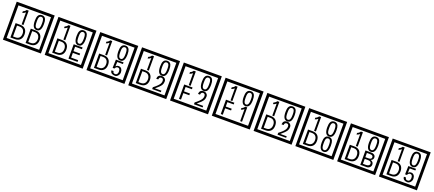

<svg xmlns="http://www.w3.org/2000/svg" viewBox="143 -2929 11264 4988"><g transform="rotate(20 5775.0 -435.0)"><path d="M1103 90H53V-960H1103ZM1028 15V-885H128V15ZM425 -450H374V-781Q328 -743 288 -735V-781Q339 -798 370 -847H425ZM917 -656Q917 -442 791 -442Q664 -442 664 -656Q664 -744 685 -789Q714 -855 791 -855Q868 -855 897 -789Q917 -745 917 -656ZM864 -656Q864 -723 855 -752Q840 -809 791 -809Q742 -809 726 -752Q718 -723 718 -656Q718 -587 726 -553Q742 -488 791 -488Q839 -488 855 -554Q864 -587 864 -656ZM535 -229Q535 -136 484.5 -83Q434 -30 340 -30H216V-427H340Q435 -427 485 -375.5Q535 -324 535 -229ZM481 -229Q481 -298 445 -338.5Q409 -379 341 -379H272V-78H341Q409 -78 445 -119Q481 -160 481 -229ZM955 -229Q955 -136 904.5 -83Q854 -30 760 -30H636V-427H760Q855 -427 905 -375.5Q955 -324 955 -229ZM901 -229Q901 -298 865 -338.5Q829 -379 761 -379H692V-78H761Q829 -78 865 -119Q901 -160 901 -229Z M2258 90H1208V-960H2258ZM2183 15V-885H1283V15ZM1580 -450H1529V-781Q1483 -743 1443 -735V-781Q1494 -798 1525 -847H1580ZM2072 -656Q2072 -442 1946 -442Q1819 -442 1819 -656Q1819 -744 1840 -789Q1869 -855 1946 -855Q2023 -855 2052 -789Q2072 -745 2072 -656ZM2019 -656Q2019 -723 2010 -752Q1995 -809 1946 -809Q1897 -809 1881 -752Q1873 -723 1873 -656Q1873 -587 1881 -553Q1897 -488 1946 -488Q1994 -488 2010 -554Q2019 -587 2019 -656ZM1690 -229Q1690 -136 1639.5 -83Q1589 -30 1495 -30H1371V-427H1495Q1590 -427 1640 -375.5Q1690 -324 1690 -229ZM1636 -229Q1636 -298 1600 -338.5Q1564 -379 1496 -379H1427V-78H1496Q1564 -78 1600 -119Q1636 -160 1636 -229ZM2073 -30H1822V-427H2068V-379H1878V-257H2062V-209H1878V-78H2073Z M3413 90H2363V-960H3413ZM3338 15V-885H2438V15ZM2735 -450H2684V-781Q2638 -743 2598 -735V-781Q2649 -798 2680 -847H2735ZM3227 -656Q3227 -442 3101 -442Q2974 -442 2974 -656Q2974 -744 2995 -789Q3024 -855 3101 -855Q3178 -855 3207 -789Q3227 -745 3227 -656ZM3174 -656Q3174 -723 3165 -752Q3150 -809 3101 -809Q3052 -809 3036 -752Q3028 -723 3028 -656Q3028 -587 3036 -553Q3052 -488 3101 -488Q3149 -488 3165 -554Q3174 -587 3174 -656ZM2845 -229Q2845 -136 2794.5 -83Q2744 -30 2650 -30H2526V-427H2650Q2745 -427 2795 -375.5Q2845 -324 2845 -229ZM2791 -229Q2791 -298 2755 -338.5Q2719 -379 2651 -379H2582V-78H2651Q2719 -78 2755 -119Q2791 -160 2791 -229ZM3225 -160Q3226 -111 3190.5 -67Q3155 -23 3106 -23Q3051 -23 3016 -46Q2976 -74 2976 -127H3034Q3034 -67 3100 -67Q3134 -67 3153 -97Q3170 -124 3170 -159Q3170 -253 3105 -253Q3058 -253 3032 -196H2982L2989 -427H3200V-381H3043L3037 -257Q3050 -269 3063 -281Q3082 -294 3117 -294Q3169 -294 3199 -252Q3225 -215 3225 -160Z M4568 90H3518V-960H4568ZM4493 15V-885H3593V15ZM3890 -450H3839V-781Q3793 -743 3753 -735V-781Q3804 -798 3835 -847H3890ZM4382 -656Q4382 -442 4256 -442Q4129 -442 4129 -656Q4129 -744 4150 -789Q4179 -855 4256 -855Q4333 -855 4362 -789Q4382 -745 4382 -656ZM4329 -656Q4329 -723 4320 -752Q4305 -809 4256 -809Q4207 -809 4191 -752Q4183 -723 4183 -656Q4183 -587 4191 -553Q4207 -488 4256 -488Q4304 -488 4320 -554Q4329 -587 4329 -656ZM4000 -229Q4000 -136 3949.5 -83Q3899 -30 3805 -30H3681V-427H3805Q3900 -427 3950 -375.5Q4000 -324 4000 -229ZM3946 -229Q3946 -298 3910 -338.5Q3874 -379 3806 -379H3737V-78H3806Q3874 -78 3910 -119Q3946 -160 3946 -229ZM4375 -30H4136V-81Q4257 -173 4297 -238Q4320 -276 4320 -319Q4320 -389 4260 -389Q4205 -389 4198 -319H4142Q4150 -435 4260 -435Q4308 -435 4341.5 -405Q4375 -375 4375 -327Q4375 -271 4351 -229Q4313 -165 4197 -73H4375Z M5723 90H4673V-960H5723ZM5648 15V-885H4748V15ZM5045 -450H4994V-781Q4948 -743 4908 -735V-781Q4959 -798 4990 -847H5045ZM5537 -656Q5537 -442 5411 -442Q5284 -442 5284 -656Q5284 -744 5305 -789Q5334 -855 5411 -855Q5488 -855 5517 -789Q5537 -745 5537 -656ZM5484 -656Q5484 -723 5475 -752Q5460 -809 5411 -809Q5362 -809 5346 -752Q5338 -723 5338 -656Q5338 -587 5346 -553Q5362 -488 5411 -488Q5459 -488 5475 -554Q5484 -587 5484 -656ZM5108 -379H4933V-257H5097V-209H4933V-30H4877V-427H5108ZM5530 -30H5291V-81Q5412 -173 5452 -238Q5475 -276 5475 -319Q5475 -389 5415 -389Q5360 -389 5353 -319H5297Q5305 -435 5415 -435Q5463 -435 5496.5 -405Q5530 -375 5530 -327Q5530 -271 5506 -229Q5468 -165 5352 -73H5530Z M6878 90H5828V-960H6878ZM6803 15V-885H5903V15ZM6200 -450H6149V-781Q6103 -743 6063 -735V-781Q6114 -798 6145 -847H6200ZM6692 -656Q6692 -442 6566 -442Q6439 -442 6439 -656Q6439 -744 6460 -789Q6489 -855 6566 -855Q6643 -855 6672 -789Q6692 -745 6692 -656ZM6639 -656Q6639 -723 6630 -752Q6615 -809 6566 -809Q6517 -809 6501 -752Q6493 -723 6493 -656Q6493 -587 6501 -553Q6517 -488 6566 -488Q6614 -488 6630 -554Q6639 -587 6639 -656ZM6263 -379H6088V-257H6252V-209H6088V-30H6032V-427H6263ZM6620 -30H6569V-361Q6523 -323 6483 -315V-361Q6534 -378 6565 -427H6620Z M8033 90H6983V-960H8033ZM7958 15V-885H7058V15ZM7355 -450H7304V-781Q7258 -743 7218 -735V-781Q7269 -798 7300 -847H7355ZM7847 -656Q7847 -442 7721 -442Q7594 -442 7594 -656Q7594 -744 7615 -789Q7644 -855 7721 -855Q7798 -855 7827 -789Q7847 -745 7847 -656ZM7794 -656Q7794 -723 7785 -752Q7770 -809 7721 -809Q7672 -809 7656 -752Q7648 -723 7648 -656Q7648 -587 7656 -553Q7672 -488 7721 -488Q7769 -488 7785 -554Q7794 -587 7794 -656ZM7465 -229Q7465 -136 7414.5 -83Q7364 -30 7270 -30H7146V-427H7270Q7365 -427 7415 -375.5Q7465 -324 7465 -229ZM7411 -229Q7411 -298 7375 -338.5Q7339 -379 7271 -379H7202V-78H7271Q7339 -78 7375 -119Q7411 -160 7411 -229ZM7840 -30H7601V-81Q7722 -173 7762 -238Q7785 -276 7785 -319Q7785 -389 7725 -389Q7670 -389 7663 -319H7607Q7615 -435 7725 -435Q7773 -435 7806.5 -405Q7840 -375 7840 -327Q7840 -271 7816 -229Q7778 -165 7662 -73H7840Z M9188 90H8138V-960H9188ZM9113 15V-885H8213V15ZM8510 -450H8459V-781Q8413 -743 8373 -735V-781Q8424 -798 8455 -847H8510ZM9002 -656Q9002 -442 8876 -442Q8749 -442 8749 -656Q8749 -744 8770 -789Q8799 -855 8876 -855Q8953 -855 8982 -789Q9002 -745 9002 -656ZM8949 -656Q8949 -723 8940 -752Q8925 -809 8876 -809Q8827 -809 8811 -752Q8803 -723 8803 -656Q8803 -587 8811 -553Q8827 -488 8876 -488Q8924 -488 8940 -554Q8949 -587 8949 -656ZM8620 -229Q8620 -136 8569.5 -83Q8519 -30 8425 -30H8301V-427H8425Q8520 -427 8570 -375.5Q8620 -324 8620 -229ZM8566 -229Q8566 -298 8530 -338.5Q8494 -379 8426 -379H8357V-78H8426Q8494 -78 8530 -119Q8566 -160 8566 -229ZM9002 -236Q9002 -22 8876 -22Q8749 -22 8749 -236Q8749 -324 8770 -369Q8799 -435 8876 -435Q8953 -435 8982 -369Q9002 -325 9002 -236ZM8949 -236Q8949 -303 8940 -332Q8925 -389 8876 -389Q8827 -389 8811 -332Q8803 -303 8803 -236Q8803 -167 8811 -133Q8827 -68 8876 -68Q8924 -68 8940 -134Q8949 -167 8949 -236Z M10343 90H9293V-960H10343ZM10268 15V-885H9368V15ZM9665 -450H9614V-781Q9568 -743 9528 -735V-781Q9579 -798 9610 -847H9665ZM10157 -656Q10157 -442 10031 -442Q9904 -442 9904 -656Q9904 -744 9925 -789Q9954 -855 10031 -855Q10108 -855 10137 -789Q10157 -745 10157 -656ZM10104 -656Q10104 -723 10095 -752Q10080 -809 10031 -809Q9982 -809 9966 -752Q9958 -723 9958 -656Q9958 -587 9966 -553Q9982 -488 10031 -488Q10079 -488 10095 -554Q10104 -587 10104 -656ZM9775 -229Q9775 -136 9724.5 -83Q9674 -30 9580 -30H9456V-427H9580Q9675 -427 9725 -375.5Q9775 -324 9775 -229ZM9721 -229Q9721 -298 9685 -338.5Q9649 -379 9581 -379H9512V-78H9581Q9649 -78 9685 -119Q9721 -160 9721 -229ZM10182 -141Q10182 -93 10146.5 -61.5Q10111 -30 10063 -30H9889V-427H10048Q10099 -427 10131 -404Q10168 -378 10168 -329Q10168 -266 10100 -242Q10182 -216 10182 -141ZM10117 -321Q10117 -379 10032 -379H9945V-261H10031Q10117 -261 10117 -321ZM10129 -147Q10129 -215 10028 -215H9945V-78H10031Q10068 -78 10095 -93Q10129 -112 10129 -147Z M11498 90H10448V-960H11498ZM11423 15V-885H10523V15ZM10820 -450H10769V-781Q10723 -743 10683 -735V-781Q10734 -798 10765 -847H10820ZM11312 -656Q11312 -442 11186 -442Q11059 -442 11059 -656Q11059 -744 11080 -789Q11109 -855 11186 -855Q11263 -855 11292 -789Q11312 -745 11312 -656ZM11259 -656Q11259 -723 11250 -752Q11235 -809 11186 -809Q11137 -809 11121 -752Q11113 -723 11113 -656Q11113 -587 11121 -553Q11137 -488 11186 -488Q11234 -488 11250 -554Q11259 -587 11259 -656ZM10930 -229Q10930 -136 10879.5 -83Q10829 -30 10735 -30H10611V-427H10735Q10830 -427 10880 -375.5Q10930 -324 10930 -229ZM10876 -229Q10876 -298 10840 -338.5Q10804 -379 10736 -379H10667V-78H10736Q10804 -78 10840 -119Q10876 -160 10876 -229ZM11310 -160Q11311 -111 11275.5 -67Q11240 -23 11191 -23Q11136 -23 11101 -46Q11061 -74 11061 -127H11119Q11119 -67 11185 -67Q11219 -67 11238 -97Q11255 -124 11255 -159Q11255 -253 11190 -253Q11143 -253 11117 -196H11067L11074 -427H11285V-381H11128L11122 -257Q11135 -269 11148 -281Q11167 -294 11202 -294Q11254 -294 11284 -252Q11310 -215 11310 -160Z"/></g></svg>

Font: Unicode BMP Fallback SIL
Style: Regular
Weight: 400
Foundry: NRSI, SIL International
Version: Version 5.1 Based on Unicode 5.1